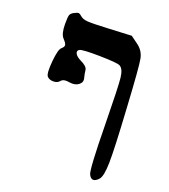

<svg xmlns="http://www.w3.org/2000/svg" viewBox="-137 -855 837 950"><g transform="rotate(20 281.5 -380.5)"><path d="M441 -23Q429 -43 426 -277Q423 -480 418 -525.5Q413 -571 392 -582Q377 -590 284.5 -591.5Q192 -593 179 -585Q166 -577 173.5 -563Q181 -549 206 -537Q240 -521 242 -502Q244 -483 249 -464Q256 -442 237 -427.5Q218 -413 188 -418Q156 -424 144 -409Q133 -395 111 -395Q89 -395 78 -408Q67 -422 73 -487Q79 -552 93 -563Q106 -574 105 -583.5Q104 -593 87 -611Q69 -630 69 -683Q69 -718 72.5 -729Q76 -740 92 -748Q107 -756 114 -755.5Q121 -755 133 -744Q145 -734 169 -732Q193 -730 275 -734L399 -740L436 -713Q470 -689 478 -649.5Q486 -610 498 -399Q511 -183 509.5 -111.5Q508 -40 492 -22Q460 13 441 -23Z"/></g></svg>

Font: Daniel
Style: Regular
Weight: 400
Version: Version 1.1